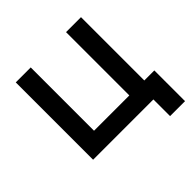

<svg xmlns="http://www.w3.org/2000/svg" viewBox="-172 -686 948 948"><g transform="rotate(-45 302.5 -212.0)"><path d="M490.5 116.5V0H69.5V-540H174V-98H420.5V-540H525V-98H595V116.5Z"/></g></svg>

Font: Vela Sans SemBd
Style: Regular
Weight: 600
Designer: Principal design: Mikhail Sharanda - project Manrope.
Design modification: Ravid Balaliev
Foundry: Mikhail Sharanda
Version: Version 1.001